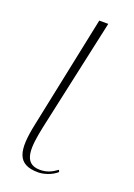

<svg xmlns="http://www.w3.org/2000/svg" viewBox="-112 -583 448 641"><g transform="rotate(20 111.5 -263.0)"><path d="M108 10C127 10 155 2 174 -15L171 -22C152 -8 135 0 111 0C48 0 57 -64 72 -137L159 -536H127L44 -137C23 -38 32 10 108 10Z"/></g></svg>

Font: Noto Serif Display Thin
Style: Italic
Weight: 100
Italic angle: -12°
Designer: Monotype Design Team
Foundry: Monotype Imaging Inc.
Version: Version 2.009